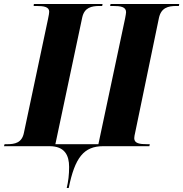

<svg xmlns="http://www.w3.org/2000/svg" viewBox="-44 -734 920 964"><path d="M291 210H301C332 57 377 0 474 0H706L708 -10H695C657 -10 630 -14 630 -40C630 -47 632 -57 635 -70L754 -644C765 -695 800 -704 841 -704H854L856 -714H511L509 -704H523C561 -704 589 -700 589 -673C589 -668 587 -657 584 -641L450 -10H234L369 -647C380 -696 415 -704 456 -704H469L471 -714H126L125 -704H138C176 -704 203 -700 203 -675C203 -668 201 -658 197 -638L76 -67C66 -17 31 -10 -8 -10H-21L-24 0H205C281 0 303 46 303 104C303 144 299 176 291 210Z"/></svg>

Font: Noto Serif Display SemiCondensed ExtraBold
Style: Italic
Weight: 800
Width: 4
Italic angle: -12°
Designer: Monotype Design Team
Foundry: Monotype Imaging Inc.
Version: Version 2.009